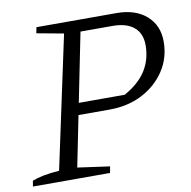

<svg xmlns="http://www.w3.org/2000/svg" viewBox="-75 -728 799 802"><g transform="rotate(-10 324.5 -326.5)"><path d="M1 0 5 -24Q25 -32 52.5 -37.5Q80 -43 120 -46L240 -607L126 -628L131 -653H471Q550 -653 597 -612Q644 -571 644 -502Q644 -433 608 -378.5Q572 -324 511 -292.5Q450 -261 372 -261H203L213 -311H445Q508 -346 537.5 -393Q567 -440 567 -500Q567 -550 535.5 -576.5Q504 -603 445 -603H309L197 -46L333 -27L328 0Z"/></g></svg>

Font: Piazzolla Thin Light
Style: Italic
Weight: 300
Italic angle: -11.3°
Version: Version 2.005